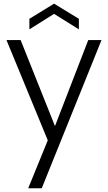

<svg xmlns="http://www.w3.org/2000/svg" viewBox="-20 -763 585 1040"><path d="M458 -545.9H529.8L206.1 256.8H132.8L238.8 -2.9L15.1 -545.9H91.8L277.8 -80.1ZM139.2 -604V-661.1L272.9 -743.2L407.2 -661.1V-604L272.9 -688Z"/></svg>

Font: PoppinsZ Light
Style: Regular
Weight: 300
Designer: Ninad Kale (Devanagari), Jonny Pinhorn (Latin)
Foundry: Indian Type Foundry
Version: Version 3.002;FEAKit 1.0